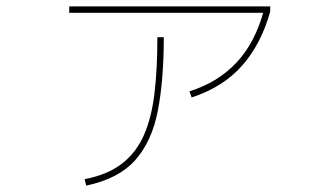

<svg xmlns="http://www.w3.org/2000/svg" viewBox="-20 -561 1040 599"><path d="M578 -257 571 -276Q660 -304 718 -366Q776 -428 803 -528L812 -521H196V-541H823V-525Q795 -424 735.5 -356.5Q676 -289 578 -257ZM249 18 244 -2Q316 -16 360.5 -50.5Q405 -85 429 -139.5Q453 -194 462 -270.5Q471 -347 471 -445H491Q491 -312 472.5 -216Q454 -120 402 -61.5Q350 -3 249 18Z"/></svg>

Font: Murecho Thin
Style: Regular
Weight: 100
Designer: Neil Summerour
Foundry: Positype
Version: Version 1.010